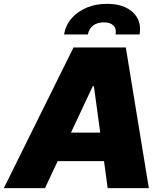

<svg xmlns="http://www.w3.org/2000/svg" viewBox="-54 -973 847 993"><path d="M178.7 0H-34.2L326.2 -727.5H596.7L715.8 0H502.9L483.9 -139.6H244.1ZM425.8 -527.3 313 -287.1H464.4L431.6 -527.3ZM277.3 -794.9Q285.2 -842.3 315.7 -877.7Q346.2 -913.1 393.6 -933.1Q440.9 -953.1 499 -953.1Q586.4 -953.1 633.1 -909.4Q679.7 -865.7 668 -794.9H543.9Q549.3 -824.2 533 -840.8Q516.6 -857.4 483.4 -857.4Q449.2 -857.4 427.5 -840.8Q405.8 -824.2 400.4 -794.9Z"/></svg>

Font: Inter Tight Black
Style: Italic
Weight: 900
Italic angle: -9.39999°
Designer: Rasmus Andersson
Foundry: rsms
Version: Version 3.004; ttfautohint (v1.8.4.7-5d5b)